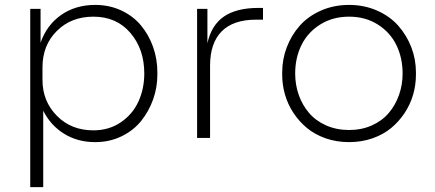

<svg xmlns="http://www.w3.org/2000/svg" viewBox="-20 -561 1769 781"><path d="M155.8 200.2H103V-524.9H145V-387.2Q169.9 -459 228.5 -500Q287.1 -541 367.2 -541Q425.3 -541 473.6 -518.3Q522 -495.6 553.7 -457.3Q585.4 -418.9 602.8 -369.9Q620.1 -320.8 620.1 -267.1V-256.8Q620.1 -205.1 602.8 -156.5Q585.4 -107.9 554 -68.8Q522.5 -29.8 473.9 -6.3Q425.3 17.1 367.2 17.1Q295.4 17.1 240.5 -17.1Q185.5 -51.3 155.8 -110.8ZM359.9 -30.8Q423.3 -30.8 471.4 -63.5Q519.5 -96.2 543.2 -148.2Q566.9 -200.2 566.9 -262.2Q566.9 -360.8 510.5 -427Q454.1 -493.2 359.9 -493.2Q269.5 -493.2 211.2 -435.1Q152.8 -377 152.8 -287.1V-235.8Q152.8 -149.4 211.2 -90.1Q269.5 -30.8 359.9 -30.8Z M834.5 0H781.7V-524.9H823.7V-384.8Q839.4 -458 890.4 -493.4Q941.4 -528.8 1031.7 -528.8H1049.8V-481H1021.5Q928.7 -481 881.6 -433.3Q834.5 -385.7 834.5 -293.9Z M1127.9 -256.8V-267.1Q1127.9 -319.8 1146.5 -368.7Q1165 -417.5 1199 -456.1Q1232.9 -494.6 1285.2 -517.8Q1337.4 -541 1399.9 -541Q1461.9 -541 1514.2 -517.8Q1566.4 -494.6 1600.3 -456.1Q1634.3 -417.5 1653.1 -368.7Q1671.9 -319.8 1671.9 -267.1V-256.8Q1671.9 -215.8 1660.6 -176.5Q1649.4 -137.2 1626.5 -102.3Q1603.5 -67.4 1571.8 -40.8Q1540 -14.2 1495.6 1.5Q1451.2 17.1 1399.9 17.1Q1348.6 17.1 1304.2 1.5Q1259.8 -14.2 1228 -40.8Q1196.3 -67.4 1173.3 -102.3Q1150.4 -137.2 1139.2 -176.5Q1127.9 -215.8 1127.9 -256.8ZM1617.7 -262.2Q1617.7 -325.7 1592.3 -377.7Q1566.9 -429.7 1516.6 -461.4Q1466.3 -493.2 1399.9 -493.2Q1333.5 -493.2 1282.7 -461.4Q1231.9 -429.7 1206.3 -377.7Q1180.7 -325.7 1180.7 -262.2Q1180.7 -215.8 1195.3 -174.6Q1210 -133.3 1237.1 -101.6Q1264.2 -69.8 1306.4 -51Q1348.6 -32.2 1399.9 -32.2Q1451.2 -32.2 1492.9 -51Q1534.7 -69.8 1561.5 -101.6Q1588.4 -133.3 1603 -174.6Q1617.7 -215.8 1617.7 -262.2Z"/></svg>

Font: Sora ExtraLight
Style: Regular
Weight: 200
Designer: Jonathan Barnbrook, Julián Moncada
Foundry: Barnbrook Fonts
Version: Version 2.000